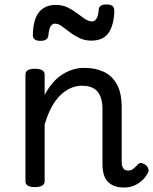

<svg xmlns="http://www.w3.org/2000/svg" viewBox="-20 -823 686 860"><path d="M537 17Q511 17 492.5 10Q474 3 462 -10Q450 -23 444.5 -43Q439 -63 439 -88V-334Q439 -368 429.5 -391.5Q420 -415 400 -427Q380 -439 346 -439Q321 -439 297 -428.5Q273 -418 251 -397Q229 -376 211 -343Q193 -310 180 -265V-11Q180 2 169 8.5Q158 15 136 15Q115 15 104.5 8.5Q94 2 94 -11V-489Q94 -502 104.5 -508.5Q115 -515 136 -515Q158 -515 169 -508.5Q180 -502 180 -489V-398Q196 -428 215.5 -451Q235 -474 258.5 -489Q282 -504 306.5 -511.5Q331 -519 358 -519Q407 -519 444.5 -501.5Q482 -484 503.5 -445.5Q525 -407 525 -343V-99Q525 -85 528.5 -76Q532 -67 538.5 -63Q545 -59 554 -59Q563 -59 570 -62.5Q577 -66 584 -73Q591 -80 599 -88Q606 -95 615.5 -92.5Q625 -90 634 -83Q643 -74 645 -64.5Q647 -55 641 -46Q630 -26 613.5 -12Q597 2 577.5 9.5Q558 17 537 17ZM161 -640Q127 -640 127 -666Q129 -739 156 -770Q183 -801 229 -801Q259 -801 282 -790Q305 -779 324 -764.5Q343 -750 360 -738.5Q377 -727 393 -727Q405 -727 413 -741Q421 -755 422 -781Q425 -803 456 -803Q476 -803 484 -796Q492 -789 492 -775Q491 -714 467.5 -677.5Q444 -641 389 -641Q360 -641 336 -652.5Q312 -664 292.5 -679Q273 -694 257 -705.5Q241 -717 226 -717Q214 -717 206.5 -704.5Q199 -692 197 -666Q196 -653 187 -646.5Q178 -640 161 -640Z"/></svg>

Font: Playwrite NG Modern
Style: Regular
Weight: 400
Designer: Veronika Burian, José Scaglione
Foundry: TypeTogether
Version: Version 1.002